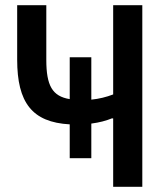

<svg xmlns="http://www.w3.org/2000/svg" viewBox="-20 -718 640 738"><path d="M248 -110H331V-243C362 -247 388 -254 410 -263H415V0H527V-698H415V-355C389 -345 361 -338 331 -335V-498H248V-337C181 -348 158 -389 158 -488V-698H46V-489C46 -324 103 -248 248 -240Z"/></svg>

Font: IBM Plex Mono Medm
Style: Regular
Weight: 500
Monospace: yes
Designer: Mike Abbink, Paul van der Laan, Pieter van Rosmalen
Foundry: Bold Monday
Version: Version 2.004